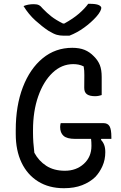

<svg xmlns="http://www.w3.org/2000/svg" viewBox="-20 -972 640 1012"><path d="M300 -323H525Q548 -323 557.5 -306.5Q567 -290 567 -250V-240H514L512 -235Q523 -224 529 -208.5Q535 -193 535 -170Q535 -130 520 -96.5Q505 -63 482 -39Q454 -12 413 4Q372 20 317 20Q238 20 181 -15.5Q124 -51 93.5 -115Q63 -179 63 -266V-286Q63 -415 100.5 -512.5Q138 -610 205 -665Q272 -720 361 -720Q399 -720 426 -709Q453 -698 475 -675Q497 -653 506.5 -628.5Q516 -604 516 -566V-471Q510 -469 501 -467Q492 -465 481 -465Q453 -465 438.5 -475Q424 -485 424 -509Q424 -551 424.5 -575.5Q425 -600 421 -622Q407 -629 393.5 -631.5Q380 -634 366 -634Q305 -634 257 -588.5Q209 -543 181.5 -464.5Q154 -386 154 -286V-271Q154 -224 161 -167Q184 -124 224 -98Q264 -72 322 -72Q382 -72 422 -108.5Q462 -145 462 -203Q462 -224 460 -240H376Q333 -240 315 -256Q297 -272 297 -303Q297 -308 298 -314Q299 -320 300 -323ZM346 -784H314Q296 -784 279.5 -788.5Q263 -793 235 -810Q202 -832 166.5 -864Q131 -896 104 -940Q128 -950 158 -950Q175 -950 185 -945Q195 -940 206 -926Q227 -904 250.5 -885.5Q274 -867 312 -848H319Q366 -874 396.5 -900.5Q427 -927 445 -952H451Q486 -952 500 -945.5Q514 -939 514 -930Q514 -924 508 -912Q502 -900 487 -883Q460 -853 423.5 -826.5Q387 -800 346 -784Z"/></svg>

Font: Recursive Mn Csl St
Style: Regular
Weight: 400
Monospace: yes
Version: Version 1.079;hotconv 1.0.112;makeotfexe 2.5.65598; ttfautoh